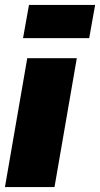

<svg xmlns="http://www.w3.org/2000/svg" viewBox="-21 -755 404 775"><path d="M-1 0H199L289 -520H89ZM72 -601H339L363 -735H96Z"/></svg>

Font: Fixel Text 20240404 Black
Style: Italic
Weight: 900
Width: 4
Italic angle: -10°
Designer: AlfaBravo + MacPaw
Foundry: Kyrylo Tkachov, Marchela Mozhyna, Serhii Makarenko, Maria Weinstein, Zakhar Kryvoshyya
Version: Version 1.211;Glyphs 3.2 (3225)